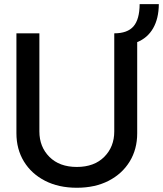

<svg xmlns="http://www.w3.org/2000/svg" viewBox="-20 -887 780 919"><path d="M347.7 -87.9Q430.7 -87.9 478.8 -136Q526.9 -184.1 526.9 -257.8V-727.5Q590.3 -727.5 619.1 -761Q647.9 -794.4 648.4 -867.2H740.2Q739.7 -798.3 712.9 -751.7Q686 -705.1 636.7 -685.5V-249Q636.7 -172.9 600.8 -114Q564.9 -55.2 500 -21.7Q435.1 11.7 347.7 11.7Q260.7 11.7 195.6 -21.7Q130.4 -55.2 94.5 -114Q58.6 -172.9 58.6 -249V-727.5H168.5V-257.8Q168.5 -184.1 216.6 -136Q264.6 -87.9 347.7 -87.9Z"/></svg>

Font: Inter Tight Medium
Style: Regular
Weight: 500
Designer: Rasmus Andersson
Foundry: rsms
Version: Version 3.004; ttfautohint (v1.8.4.7-5d5b)